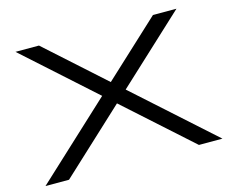

<svg xmlns="http://www.w3.org/2000/svg" viewBox="-103 -899 1269 1048"><g transform="rotate(-15 531.0 -375.0)"><path d="M457.5 -395.5 62.5 -750H195.3L522.5 -456.1L839.4 -750H972.2L590.3 -395.5L1031.2 0H898.4L524.9 -335L164.1 0H31.2Z"/></g></svg>

Font: Michroma+
Style: Regular
Weight: 400
Designer: beogot
Foundry: beogot
Version: Version